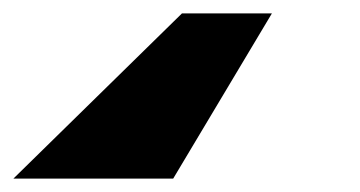

<svg xmlns="http://www.w3.org/2000/svg" viewBox="-23 -50 536 286"><path d="M382 -30H248L-3 216H235Z"/></svg>

Font: Geom Black
Style: Bold Italic
Weight: 900
Italic angle: -10°
Version: Version 1.102